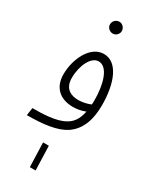

<svg xmlns="http://www.w3.org/2000/svg" viewBox="-234 -741 836 1040"><g transform="rotate(30 184.0 -221.5)"><path d="M182 -610C201 -610 218 -627 218 -646C218 -667 201 -684 182 -684C161 -684 144 -667 144 -646C144 -627 161 -610 182 -610ZM0 5C104 5 185 -6 238 -40C304 -84 326 -159 326 -245C326 -380 284 -491 197 -491C112 -491 61 -381 61 -286C61 -208 108 -158 194 -158C213 -158 245 -162 270 -173C259 -118 235 -90 204 -74C155 -46 73 -43 7 -43ZM110 -292C110 -370 146 -442 192 -442C251 -442 277 -345 277 -250C277 -240 277 -230 276 -221C253 -211 225 -205 200 -205C154 -205 110 -224 110 -292ZM155 241H191L186 89H150Z"/></g></svg>

Font: Noto Sans Arabic UI XCn Lt
Style: Regular
Weight: 300
Width: 2
Designer: Monotype Design Team, Nadine Chahine and Nizar Qandah
Foundry: Monotype Imaging Inc.
Version: Version 2.010